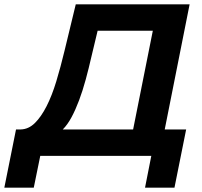

<svg xmlns="http://www.w3.org/2000/svg" viewBox="-88 -720 932 887"><path d="M-14 -122H8Q44 -123 73 -151.5Q102 -180 127 -229Q152 -278 172 -344Q192 -410 210 -485L262 -700H788L673 -122H772L718 147H582L611 0H98L68 147H-68ZM618 -578H363L335 -461Q322 -404 308 -352.5Q294 -301 277.5 -257Q261 -213 242.5 -178.5Q224 -144 202 -122H527Z"/></svg>

Font: Argentum Sans Medium
Style: Italic
Weight: 500
Italic angle: -11°
Designer: Julieta Ulanovsky (font), Cristiano Sobral (main changes and remaster)
Foundry: Julieta Ulanovsky (font), Cristiano Sobral (main changes and remaster)
Version: Version 2.007;June 15, 2022;FontCreator 14.0.0.2814 64-bit; 